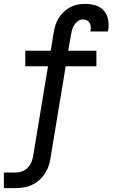

<svg xmlns="http://www.w3.org/2000/svg" viewBox="-43 -763 579 988"><path d="M-23 205V125H37Q54 125 70.5 119Q87 113 99.5 100Q112 87 119 70.5Q126 54 128 37L204 -422H87V-502H218L233 -594Q236 -614 242 -633Q248 -652 259 -670Q270 -688 285.5 -702.5Q301 -717 319.5 -726.5Q338 -736 357.5 -739.5Q377 -743 397 -743Q424 -743 449.5 -735Q475 -727 491.5 -708.5Q508 -690 513 -663Q518 -636 514 -610Q513 -608 512.5 -606Q512 -604 512 -601H422Q422 -602 422.5 -603Q423 -604 423 -605Q425 -615 424 -626Q423 -637 418 -645.5Q413 -654 403.5 -658.5Q394 -663 383 -663Q370 -663 358 -654.5Q346 -646 338.5 -633.5Q331 -621 327.5 -608Q324 -595 322 -581L308 -502H453V-422H295L217 50Q214 71 207 91.5Q200 112 187.5 131Q175 150 157.5 165Q140 180 120 189Q100 198 79 201.5Q58 205 37 205Z"/></svg>

Font: Iosevka Slab Medium Oblique
Style: Regular
Weight: 500
Italic angle: -9°
Monospace: yes
Designer: Belleve Invis
Foundry: Belleve Invis
Version: Version 11.1.1; ttfautohint (v1.8.3)